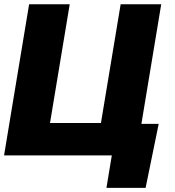

<svg xmlns="http://www.w3.org/2000/svg" viewBox="-21 -748 842 924"><path d="M634.3 0H-1.5L119.1 -727.5H314.5L219.7 -156.2H464.8L559.6 -727.5H754.9ZM491.2 156.2 517.1 0H470.2L495.6 -151.9H742.7L679.7 156.2Z"/></svg>

Font: Inter 24pt Black
Style: Italic
Weight: 900
Italic angle: -9.3988°
Designer: Rasmus Andersson
Foundry: rsms
Version: Version 4.001;git-66647c0bb